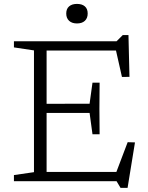

<svg xmlns="http://www.w3.org/2000/svg" viewBox="-20 -904 738 958"><path d="M477 -491.5 476 -362.5 477 -234H441.5L427 -340.5H185V-386L427 -386.5L441.5 -491.5ZM626 -520.5 588.5 -520 552.5 -679.5 581 -652H168V-698H561.5L592.5 -729H621ZM552.5 -24.5 617 -194.5 653.5 -193.5 616.5 33.5H581.5L561.5 0H168V-46H584.5ZM49.5 0V-30.5L149.5 -45V-652.5L49.5 -667.5V-698H212.5V0ZM364 -787Q339 -787 324.8 -800.2Q310.5 -813.5 310.5 -836.5Q310.5 -860 324.8 -872.2Q339 -884.5 364 -884.5Q389.5 -884.5 403.5 -872.2Q417.5 -860 417.5 -836.5Q417.5 -813.5 403.5 -800.2Q389.5 -787 364 -787Z"/></svg>

Font: Newsreader 9pt Light
Style: Regular
Weight: 300
Designer: Hugues Gentile
Foundry: Production Type
Version: Version 1.003